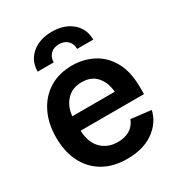

<svg xmlns="http://www.w3.org/2000/svg" viewBox="-182 -871 918 996"><g transform="rotate(-30 276.5 -373.0)"><path d="M289.1 10.7Q207 10.7 147.5 -23.7Q87.9 -58.1 55.9 -121.1Q23.9 -184.1 23.9 -269.5Q23.9 -354 55.7 -417.7Q87.4 -481.4 145 -517.1Q202.6 -552.7 280.8 -552.7Q348.1 -552.7 405 -523.7Q461.9 -494.6 496.6 -433.6Q531.2 -372.6 531.2 -277.3V-237.3H151.4Q153.8 -167 191.9 -128.2Q230 -89.4 291 -89.4Q332.5 -89.4 362.3 -107.2Q392.1 -125 405.3 -160.2L525.4 -146Q508.3 -75.2 446.3 -32.2Q384.3 10.7 289.1 10.7ZM281.7 -452.6Q223.6 -452.6 189.9 -415.5Q156.2 -378.4 151.9 -323.7H406.2Q400.9 -382.3 369.4 -417.5Q337.9 -452.6 281.7 -452.6ZM111.8 -613.8Q111.8 -677.7 158 -717.3Q204.1 -756.8 278.3 -756.8Q352.5 -756.8 398.7 -717.3Q444.8 -677.7 444.8 -613.8H348.1Q348.1 -644.5 329.1 -663.3Q310.1 -682.1 278.3 -682.1Q246.1 -682.1 227.1 -663.3Q208 -644.5 208 -613.8Z"/></g></svg>

Font: Inter Tight SemiBold
Style: Regular
Weight: 600
Designer: Rasmus Andersson
Foundry: rsms
Version: Version 3.004; ttfautohint (v1.8.4.7-5d5b)